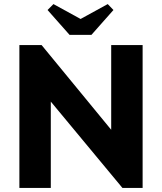

<svg xmlns="http://www.w3.org/2000/svg" viewBox="-20 -921 794 941"><path d="M75 -700H184L525 -285V-700H679V0H580L229 -423V0H75ZM213 -872 242 -901 375 -828 508 -901 536 -872 428 -750H321Z"/></svg>

Font: Tilda Sans Extra Bold
Style: Regular
Weight: 800
Designer: ParaType Ltd
Foundry: ParaType Ltd
Version: Version 1.009